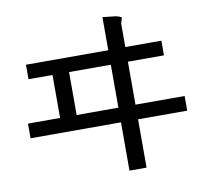

<svg xmlns="http://www.w3.org/2000/svg" viewBox="-93 -877 1186 1096"><g transform="rotate(-10 500.0 -329.0)"><path d="M954 -164H669V116H570V-164H46V-249H232V-498H93V-582H570V-774L648 -765Q667 -761 679 -753L669 -719V-583H878V-498H669V-249H954ZM570 -249V-498H328V-249Z"/></g></svg>

Font: cwTeXHei
Style: Medium
Weight: 500
Version: Version 1.17